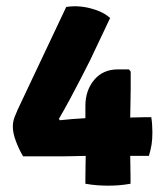

<svg xmlns="http://www.w3.org/2000/svg" viewBox="-20 -580 522 606"><path d="M53 -86.5Q39.5 -109 30 -134.8Q20.5 -160.5 20.5 -180Q20.5 -196.5 26.5 -211.8Q32.5 -227 36.5 -235.5L189 -558Q226.5 -564 266.5 -553.5Q306.5 -543 327.5 -523L263.5 -388Q252.5 -366 236.2 -334.5Q220 -303 201.8 -269Q183.5 -235 166 -205L168.5 -200.5Q185.5 -202.5 207.8 -204.2Q230 -206 249.5 -207Q249.5 -218.5 249.5 -221.5V-245.5Q249.5 -294.5 277.2 -327.8Q305 -361 352 -361H387L392.5 -354V-300.5Q392.5 -280.5 391.8 -254.8Q391 -229 391 -209Q399 -209 411.8 -209.5Q424.5 -210 433.5 -210H457.5Q461 -188 461 -162.5Q461 -141 458.5 -124.5Q456 -108 450 -88H427Q418.5 -88 408.5 -88Q398.5 -88 391 -88Q391 -69 391.5 -54.8Q392 -40.5 392 -20.5V0Q371 3.5 354.5 4.8Q338 6 322 6Q306 6 288 4.8Q270 3.5 249.5 0V-20.5Q249.5 -40.5 250 -54.8Q250.5 -69 250.5 -88Q231 -88 214.2 -87.2Q197.5 -86.5 177.5 -86.5Z"/></svg>

Font: Signika SC
Style: Bold
Weight: 700
Designer: Anna Giedryś
Foundry: Anna Giedryś
Version: Version 2.000; ttfautohint (v1.8.3) -l 8 -r 50 -G 200 -x 9 -